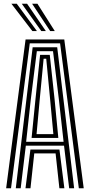

<svg xmlns="http://www.w3.org/2000/svg" viewBox="-20 -1012 483 1032"><path d="M13 0 117.5 -800H325.5L430 0H403.8L303 -779H140L39.2 0ZM64.8 0 155.5 -757.8H287.5L378.5 0H351.8L324.2 -229H118.8L91.2 0ZM120.5 -249.8H321.8L296.5 -477L265 -736.8H178L145.5 -477ZM149.8 -270.5 170.5 -477 195.5 -717.2H247.5L273.5 -477L293.5 -270.5ZM176.5 -291.2H266.8L249.5 -477L228.5 -696.2H214.5L193.5 -477ZM117 0 143.5 -208.2H299.5L326 0H299.2L278.8 -187.5H164.2L143.8 0ZM154 -845 41.2 -992H70L178.5 -845ZM202 -845 97 -992H125.5L226.5 -845ZM249.8 -845 152.5 -992H181.2L274.5 -845Z"/></svg>

Font: Big Shoulders Inline Display ExtraBold
Style: Regular
Weight: 800
Designer: Patric King
Foundry: XO Type Co
Version: Version 1.000